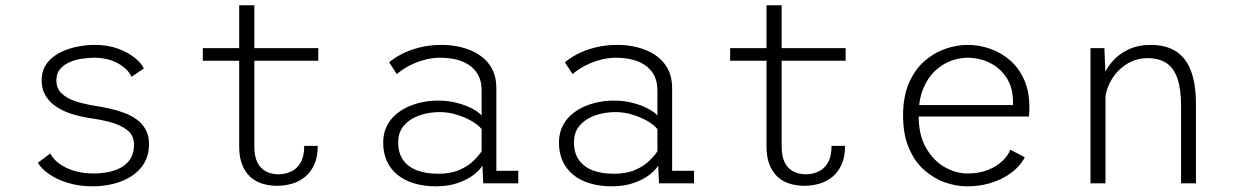

<svg xmlns="http://www.w3.org/2000/svg" viewBox="-20 -678 4570 710"><path d="M322.5 11Q273 11 231.8 -1.5Q190.5 -14 161.8 -34Q133 -54 120 -76L166 -110.5Q173 -96 187.2 -82.8Q201.5 -69.5 222.2 -59Q243 -48.5 269 -42.5Q295 -36.5 325 -36.5Q356 -36.5 383 -42.2Q410 -48 431 -60.5Q452 -73 463.8 -93.5Q475.5 -114 475.5 -143Q475.5 -177 451.2 -196.2Q427 -215.5 389.5 -225.8Q352 -236 311 -241.5Q280.5 -246 249.5 -255.2Q218.5 -264.5 192.2 -280.8Q166 -297 150 -321.8Q134 -346.5 134 -381.5Q134 -409.5 145.5 -431Q157 -452.5 177 -467.8Q197 -483 222.2 -492.8Q247.5 -502.5 275.5 -507.2Q303.5 -512 330.5 -512Q377 -512 414.2 -498.8Q451.5 -485.5 476.8 -465.5Q502 -445.5 512 -425L466.5 -394Q459.5 -409.5 446 -422.2Q432.5 -435 414.5 -444.8Q396.5 -454.5 374.5 -459.5Q352.5 -464.5 328.5 -464.5Q309.5 -464.5 285.2 -461.2Q261 -458 239 -448.8Q217 -439.5 202.8 -423.2Q188.5 -407 188.5 -381Q188.5 -351 208.2 -332.2Q228 -313.5 261 -303Q294 -292.5 333 -286.5Q358 -282.5 385.2 -276.5Q412.5 -270.5 438.5 -261Q464.5 -251.5 485.5 -236.2Q506.5 -221 518.8 -198.8Q531 -176.5 531 -145Q531 -112.5 519.5 -87Q508 -61.5 487.5 -43Q467 -24.5 440.5 -12.5Q414 -0.5 383.8 5.2Q353.5 11 322.5 11Z M864.5 -135.5V-658.5H920.5V-137Q920.5 -99 932.2 -76.5Q944 -54 964.2 -43.8Q984.5 -33.5 1009.5 -33.5Q1035 -33.5 1056.8 -43.8Q1078.5 -54 1091.8 -77Q1105 -100 1105 -138.5H1155Q1155 -99 1142.8 -71Q1130.5 -43 1109.5 -25.2Q1088.5 -7.5 1061.5 0.8Q1034.5 9 1005 9Q974.5 9 948.8 0.8Q923 -7.5 904.2 -25.2Q885.5 -43 875 -70.5Q864.5 -98 864.5 -135.5ZM730 -453.5V-500H1157V-453.5Z M1591.5 11Q1548 11 1512 0.2Q1476 -10.5 1450.5 -31Q1425 -51.5 1411 -81.5Q1397 -111.5 1397 -150Q1397 -182.5 1408.5 -207.8Q1420 -233 1440.2 -251.5Q1460.5 -270 1486.2 -282Q1512 -294 1541 -300Q1570 -306 1599.5 -306Q1638.5 -306 1671.2 -297.2Q1704 -288.5 1727.2 -275.8Q1750.5 -263 1761 -251V-343.5Q1761 -378.5 1747.5 -402Q1734 -425.5 1712 -439.2Q1690 -453 1663 -458.8Q1636 -464.5 1608 -464.5Q1582 -464.5 1557.8 -458.8Q1533.5 -453 1512 -443.8Q1490.5 -434.5 1474.2 -424Q1458 -413.5 1447.5 -404L1419 -447.5Q1436 -462.5 1464.2 -477.5Q1492.5 -492.5 1530.5 -502.2Q1568.5 -512 1613.5 -512Q1641.5 -512 1670 -506.8Q1698.5 -501.5 1724.8 -490Q1751 -478.5 1771.5 -459.8Q1792 -441 1803.8 -414.5Q1815.5 -388 1815.5 -352V-46.5H1896.5V0H1767L1764 -65.5Q1754 -49 1731 -31.2Q1708 -13.5 1672.8 -1.2Q1637.5 11 1591.5 11ZM1600 -35.5Q1647 -35.5 1679.2 -49.8Q1711.5 -64 1731.5 -83.8Q1751.5 -103.5 1761 -118.5V-200.5Q1749.5 -215.5 1724.8 -230Q1700 -244.5 1668.8 -254Q1637.5 -263.5 1605.5 -263.5Q1567.5 -263.5 1532.5 -251.8Q1497.5 -240 1475 -215.2Q1452.5 -190.5 1452.5 -151.5Q1452.5 -112.5 1470.5 -86.8Q1488.5 -61 1521.5 -48.2Q1554.5 -35.5 1600 -35.5Z M2241.5 11Q2198 11 2162 0.2Q2126 -10.5 2100.5 -31Q2075 -51.5 2061 -81.5Q2047 -111.5 2047 -150Q2047 -182.5 2058.5 -207.8Q2070 -233 2090.2 -251.5Q2110.5 -270 2136.2 -282Q2162 -294 2191 -300Q2220 -306 2249.5 -306Q2288.5 -306 2321.2 -297.2Q2354 -288.5 2377.2 -275.8Q2400.5 -263 2411 -251V-343.5Q2411 -378.5 2397.5 -402Q2384 -425.5 2362 -439.2Q2340 -453 2313 -458.8Q2286 -464.5 2258 -464.5Q2232 -464.5 2207.8 -458.8Q2183.5 -453 2162 -443.8Q2140.5 -434.5 2124.2 -424Q2108 -413.5 2097.5 -404L2069 -447.5Q2086 -462.5 2114.2 -477.5Q2142.5 -492.5 2180.5 -502.2Q2218.5 -512 2263.5 -512Q2291.5 -512 2320 -506.8Q2348.5 -501.5 2374.8 -490Q2401 -478.5 2421.5 -459.8Q2442 -441 2453.8 -414.5Q2465.5 -388 2465.5 -352V-46.5H2546.5V0H2417L2414 -65.5Q2404 -49 2381 -31.2Q2358 -13.5 2322.8 -1.2Q2287.5 11 2241.5 11ZM2250 -35.5Q2297 -35.5 2329.2 -49.8Q2361.5 -64 2381.5 -83.8Q2401.5 -103.5 2411 -118.5V-200.5Q2399.5 -215.5 2374.8 -230Q2350 -244.5 2318.8 -254Q2287.5 -263.5 2255.5 -263.5Q2217.5 -263.5 2182.5 -251.8Q2147.5 -240 2125 -215.2Q2102.5 -190.5 2102.5 -151.5Q2102.5 -112.5 2120.5 -86.8Q2138.5 -61 2171.5 -48.2Q2204.5 -35.5 2250 -35.5Z M2814.5 -135.5V-658.5H2870.5V-137Q2870.5 -99 2882.2 -76.5Q2894 -54 2914.2 -43.8Q2934.5 -33.5 2959.5 -33.5Q2985 -33.5 3006.8 -43.8Q3028.5 -54 3041.8 -77Q3055 -100 3055 -138.5H3105Q3105 -99 3092.8 -71Q3080.5 -43 3059.5 -25.2Q3038.5 -7.5 3011.5 0.8Q2984.5 9 2955 9Q2924.5 9 2898.8 0.8Q2873 -7.5 2854.2 -25.2Q2835.5 -43 2825 -70.5Q2814.5 -98 2814.5 -135.5ZM2680 -453.5V-500H3107V-453.5Z M3556 11Q3515.5 11 3473.8 -3.8Q3432 -18.5 3397 -49.8Q3362 -81 3340.8 -131Q3319.5 -181 3319.5 -251Q3319.5 -321 3341.2 -371Q3363 -421 3398.5 -452Q3434 -483 3476 -497.5Q3518 -512 3558 -512Q3602 -512 3643 -497.2Q3684 -482.5 3716.2 -454Q3748.5 -425.5 3767.5 -382.5Q3786.5 -339.5 3786.5 -282.5Q3786.5 -275 3786.2 -264.8Q3786 -254.5 3784.5 -247H3362V-289.5H3726Q3726 -293.5 3726 -295.2Q3726 -297 3726 -300.5Q3726 -354 3702 -390.8Q3678 -427.5 3639.5 -446Q3601 -464.5 3558 -464.5Q3527.5 -464.5 3496 -452.8Q3464.5 -441 3437.5 -415.8Q3410.5 -390.5 3393.8 -349.8Q3377 -309 3377 -251Q3377 -179 3404.2 -131.5Q3431.5 -84 3473 -60.2Q3514.5 -36.5 3558 -36.5Q3601.5 -36.5 3634 -49.8Q3666.5 -63 3687.5 -83.2Q3708.5 -103.5 3716 -124.5L3769.5 -96.5Q3760.5 -77.5 3742 -58.5Q3723.5 -39.5 3696 -23.8Q3668.5 -8 3633.5 1.5Q3598.5 11 3556 11Z M4012.5 0V-500H4064L4068 -400.5V0ZM4347.5 0V-285.5Q4347.5 -349 4334 -388Q4320.5 -427 4293 -445Q4265.5 -463 4222.5 -463Q4192.5 -463 4165.2 -451Q4138 -439 4116.2 -417Q4094.5 -395 4081 -365.5Q4067.5 -336 4066 -302L4041 -305Q4041 -345 4054 -382.2Q4067 -419.5 4091.8 -448.8Q4116.5 -478 4152.8 -495Q4189 -512 4236 -512Q4275.5 -512 4306.2 -499.8Q4337 -487.5 4358.5 -461.5Q4380 -435.5 4391.2 -394Q4402.5 -352.5 4402.5 -294V0Z"/></svg>

Font: Trispace Thin ExtraLight
Style: Regular
Weight: 250
Version: Version 1.210